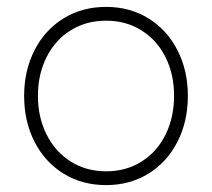

<svg xmlns="http://www.w3.org/2000/svg" viewBox="-20 -530 615 557"><path d="M50 -252Q50 -325 80 -384Q110 -443 164 -476.5Q218 -510 288 -510Q357 -510 411 -476.5Q465 -443 495 -384Q525 -325 525 -252Q525 -178 495 -119Q465 -60 411 -26.5Q357 7 288 7Q218 7 164 -26.5Q110 -60 80 -119Q50 -178 50 -252ZM485 -252Q485 -314 460.5 -363.5Q436 -413 391 -441.5Q346 -470 288 -470Q230 -470 185 -442Q140 -414 115 -364Q90 -314 90 -252Q90 -190 115 -140Q140 -90 185 -61.5Q230 -33 288 -33Q346 -33 391 -61.5Q436 -90 460.5 -140Q485 -190 485 -252Z"/></svg>

Font: Tsukimi Rounded Light
Style: Regular
Weight: 300
Designer: Takashi Funayama
Foundry: Takashi Funayama
Version: Version 1.032; ttfautohint (v1.8.3)